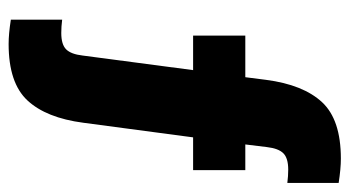

<svg xmlns="http://www.w3.org/2000/svg" viewBox="-198 -588 791 434"><g transform="rotate(90 197.0 -371.5)"><path d="M394 -742V-626Q378 -628 364 -628Q338 -628 327 -617Q316 -606 313 -580L307 -531H365V-413H291L258 -165Q247 -81 207.5 -38.5Q168 4 80 4Q57 4 25 -1V-117Q41 -115 55 -115Q81 -115 92 -126Q103 -137 106 -163L139 -413H61V-531H155L161 -578Q172 -662 211.5 -704.5Q251 -747 339 -747Q362 -747 394 -742Z"/></g></svg>

Font: Khand Black
Style: Regular
Weight: 900
Designer: Sanchit Sawaria and Jyotish Sonowal (Devanagari), Satya Rajpurohit (Latin)
Foundry: Indian Type Foundry
Version: Version 2.000;PS 1.0;hotconv 1.0.79;makeotf.lib2.5.61930